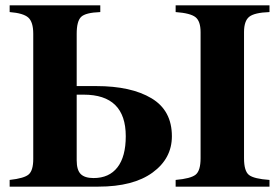

<svg xmlns="http://www.w3.org/2000/svg" viewBox="-20 -696 1044 716"><path d="M728 -106V-576Q728 -617 709 -632Q690 -647 635 -651V-676H985V-651Q929 -649 909.5 -633.5Q890 -618 890 -576V-106Q890 -58 908.5 -43.5Q927 -29 985 -25V0H635V-25Q692 -30 710 -45Q728 -60 728 -106ZM354 -676V-651Q299 -649 282.5 -633Q266 -617 266 -570V-375H339Q469 -375 545 -329.5Q621 -284 621 -188Q621 -105 549 -52.5Q477 0 347 0H16V-25Q71 -31 87.5 -46Q104 -61 104 -103V-570Q104 -614 85.5 -630.5Q67 -647 16 -651V-676ZM266 -343V-98Q266 -62 281 -47Q296 -32 329 -32Q387 -32 418 -72Q449 -112 449 -188Q449 -343 292 -343Z"/></svg>

Font: STIX MathJax Alphabets
Style: Bold
Weight: 700
Designer: MicroPress Inc., with final additions and corrections provided by Coen Hoffman, Elsevier (retired)
Version: Version 1.1.1